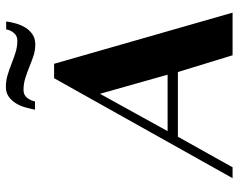

<svg xmlns="http://www.w3.org/2000/svg" viewBox="-99 -712 811 653"><g transform="rotate(-90 306.5 -385.5)"><path d="M27 0 367 -607H416L590 0H445L388 -186H168L64 0ZM379 -221 314 -451 187 -221ZM260 -672Q263 -688 268 -705.5Q273 -723 282 -737.5Q291 -752 304.5 -761.5Q318 -771 338 -771Q359 -771 378.5 -765Q398 -759 417 -751.5Q436 -744 455 -738Q474 -732 495 -732Q511 -732 521 -744Q531 -756 533 -770H560Q558 -754 553 -736.5Q548 -719 539 -704.5Q530 -690 516 -680.5Q502 -671 482 -671Q461 -671 442 -677.5Q423 -684 404.5 -691.5Q386 -699 367 -705Q348 -711 327 -711Q310 -711 300.5 -699Q291 -687 288 -672Z"/></g></svg>

Font: Gamine
Style: Bold Italic
Weight: 700
Designer: Tapiwanashe Sebastian Garikayi
Version: Version 1.000